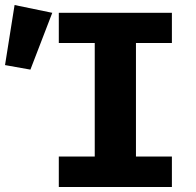

<svg xmlns="http://www.w3.org/2000/svg" viewBox="-159 -744 779 764"><path d="M525 -573H382V-121H525V0H75V-121H218V-573H75V-693H525ZM49 -693 -38 -467 -139 -485 -101 -724Z"/></svg>

Font: Fira Mono
Style: Bold
Weight: 700
Monospace: yes
Designer: Carrois Corporate & Edenspiekermann AG
Foundry: Carrois Corporate GbR & Edenspiekermann AG
Version: Version 3.206